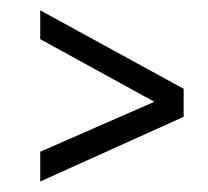

<svg xmlns="http://www.w3.org/2000/svg" viewBox="-20 -449 399 368"><path d="M57.1 -374V-429.2L332 -278.8V-225.1L57.1 -101.1V-158.2L275.9 -253.9Z"/></svg>

Font: Lobster Two
Style: Regular
Weight: 400
Designer: Pablo Impallari
Foundry: Pablo Impallari. www.impallari.com
Version: Version 1.006